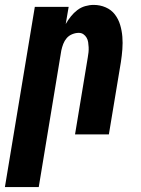

<svg xmlns="http://www.w3.org/2000/svg" viewBox="-56 -548 576 783"><path d="M-36 215 86 -520H224L212 -450Q221 -466 233 -481Q245 -496 259.5 -507Q274 -518 291.5 -523Q309 -528 326 -528Q352 -528 375 -518Q398 -508 412.5 -489Q427 -470 434 -446.5Q441 -423 443 -398Q445 -373 443 -347Q441 -321 437 -295L388 0H250L302 -314Q304 -325 305 -335Q306 -345 305.5 -355.5Q305 -366 303.5 -376Q302 -386 297 -394.5Q292 -403 284 -408.5Q276 -414 265 -414Q252 -414 238.5 -408.5Q225 -403 216 -392.5Q207 -382 202 -369Q197 -356 194 -342L102 215Z"/></svg>

Font: Iosevka Term Curly Hv Obl
Style: Regular
Weight: 900
Italic angle: -9°
Designer: Belleve Invis
Foundry: Belleve Invis
Version: Version 32.3.0